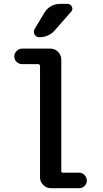

<svg xmlns="http://www.w3.org/2000/svg" viewBox="-20 -985 540 1005"><path d="M95.7 -649.4Q79.1 -649.4 66.9 -661.1Q54.7 -672.9 54.7 -689.5Q54.7 -706.1 67.4 -718.3Q80.1 -730.5 95.7 -730.5H244.1Q267.6 -730.5 284.2 -713.4Q300.8 -696.3 300.8 -672.9V-89.8Q300.8 -81.1 309.6 -81.1H394.5Q410.2 -81.1 422.4 -68.8Q434.6 -56.6 434.6 -40Q434.6 -24.4 423.3 -12.2Q412.1 0 394.5 0H246.1Q222.7 0 206.1 -17.1Q189.5 -34.2 189.5 -56.6V-639.6Q189.5 -648.4 179.7 -649.4ZM296.9 -964.8H333Q349.6 -964.8 356.4 -949.7Q363.3 -934.6 351.6 -922.9L267.6 -827.1Q235.4 -790 184.6 -790Q168.9 -790 161.1 -804.7Q153.3 -819.3 161.1 -833L210.9 -916Q240.2 -964.8 296.9 -964.8Z"/></svg>

Font: Rounded Mgen+ 1mn medium
Style: Regular
Weight: 500
Designer: [Source Han Sans]
Ryoko NISHIZUKA  (kana & ideographs); Paul D. Hunt (Latin, Greek & Cyrillic); Wenlong ZHANG  (bopomofo
Version: Version 1.059.20150602